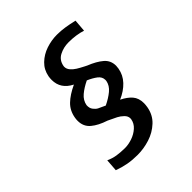

<svg xmlns="http://www.w3.org/2000/svg" viewBox="-205 -868 1009 1009"><g transform="rotate(-45 300.0 -363.5)"><path d="M97.5 -14.5 102.5 -83Q129 -71 154.5 -67Q180 -63 214 -62.5Q240 -62.5 268.5 -72.2Q297 -82 318.2 -101Q339.5 -120 344 -146.5Q344.5 -148.5 344.5 -153Q344.5 -170 330 -184Q315.5 -198 299.5 -206.2Q283.5 -214.5 251 -229.5Q200 -246 169.5 -271.5Q139 -297 139 -340Q139 -352 141 -362Q148.5 -406.5 178.5 -435.5Q208.5 -464.5 260 -488.5Q194.5 -521.5 194.5 -588Q194.5 -601 196.5 -613Q204 -654.5 233 -682.5Q262 -710.5 301.8 -723.8Q341.5 -737 382 -737Q411.5 -737 440.5 -732.5Q469.5 -728 503.5 -720L498 -651Q453 -665.5 396.5 -665.5Q359.5 -665.5 328.2 -649.2Q297 -633 290.5 -596Q290 -594 290 -590Q290 -574 301.8 -560.5Q313.5 -547 328.8 -537.5Q344 -528 367.5 -516L380.5 -509.5Q429.5 -490 458.2 -465.5Q487 -441 487 -401.5Q487 -396 485 -382Q478 -341 449.2 -310.5Q420.5 -280 375.5 -260.5Q411.5 -243 431.5 -219.8Q451.5 -196.5 451.5 -159Q451.5 -148 449 -132Q440.5 -82.5 406.5 -50.8Q372.5 -19 327 -4.5Q281.5 10 235.5 10Q197.5 10 164.5 4Q131.5 -2 97.5 -14.5ZM394 -381Q394.5 -383.5 394.5 -388.5Q394.5 -412 374 -427.5Q353.5 -443 323.5 -456Q287 -438.5 261.5 -417Q236 -395.5 230.5 -365Q229 -343.5 239.5 -329.8Q250 -316 261.2 -310.2Q272.5 -304.5 300.5 -292Q337 -309.5 362.8 -330.8Q388.5 -352 394 -381Z"/></g></svg>

Font: JuliaMono SemiBoldItalic
Style: Regular
Weight: 600
Italic angle: -9°
Monospace: yes
Designer: cormullion
Foundry: corm
Version: Version 0.049; ttfautohint (v1.8.4)